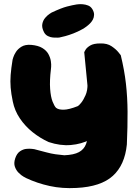

<svg xmlns="http://www.w3.org/2000/svg" viewBox="-20 -712 679 946"><path d="M357 214Q287 218 225 204.5Q163 191 108 165Q108 165 97 159Q86 153 73 140.5Q60 128 53.5 110Q47 92 55 68Q63 44 78.5 33.5Q94 23 110 21.5Q126 20 137.5 21.5Q149 23 149 23Q184 32 208 38.5Q232 45 253 48Q274 51 297 53Q344 51 369 37.5Q394 24 404 -2.5Q414 -29 413 -70Q417 -138 416.5 -186.5Q416 -235 412.5 -275Q409 -315 404.5 -357.5Q400 -400 395 -455Q395 -455 401 -466Q407 -477 424 -487.5Q441 -498 474 -498Q508 -499 530 -484Q552 -469 563.5 -454.5Q575 -440 575 -440Q593 -366 600.5 -299.5Q608 -233 608.5 -161.5Q609 -90 605 0Q595 101 536 154.5Q477 208 357 214ZM220 -12Q178 -31 141 -60.5Q104 -90 78 -128.5Q52 -167 43 -212Q35 -250 32.5 -280.5Q30 -311 32.5 -343Q35 -375 42 -418Q42 -418 45.5 -429.5Q49 -441 58.5 -456Q68 -471 86 -482Q104 -493 133 -491Q168 -488 188.5 -475.5Q209 -463 218.5 -445.5Q228 -428 230.5 -411Q233 -394 232 -383Q231 -372 231 -372Q224 -314 227 -274Q230 -234 239 -211.5Q248 -189 256 -181Q268 -171 294 -171.5Q320 -172 363 -189Q368 -191 379.5 -205Q391 -219 401.5 -243Q412 -267 411 -298L550 -325Q564 -244 549 -183Q534 -122 496 -78Q467 -46 424 -24Q381 -2 329 2.5Q277 7 220 -12ZM272 -527Q272 -527 263 -526.5Q254 -526 241.5 -527Q229 -528 216.5 -534Q204 -540 197 -553Q185 -576 188.5 -594Q192 -612 203 -624.5Q214 -637 224 -643.5Q234 -650 234 -650Q283 -673 310.5 -680Q338 -687 357 -690Q357 -690 366 -691Q375 -692 388 -691Q401 -690 414 -685Q427 -680 435 -667Q444 -652 443.5 -639Q443 -626 438 -616.5Q433 -607 428 -601.5Q423 -596 423 -596Q407 -580 385.5 -568Q364 -556 342 -547.5Q320 -539 301.5 -534Q283 -529 272 -527Z"/></svg>

Font: Sour Gummy Black
Style: Regular
Weight: 900
Version: Version 1.000